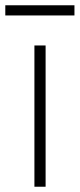

<svg xmlns="http://www.w3.org/2000/svg" viewBox="-66 -708 302 728"><path d="M64.5 0V-535.6H106.9V0ZM216.3 -688V-649.4H-45.9V-688Z"/></svg>

Font: Inter Display Extra Light
Style: Regular
Weight: 200
Designer: Rasmus Andersson
Foundry: rsms
Version: Version 4.000;git-4fc901f